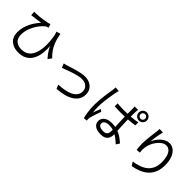

<svg xmlns="http://www.w3.org/2000/svg" viewBox="242 -2153 3515 3515"><g transform="rotate(45 2000.0 -395.5)"><path d="M734 -739Q742 -694 755.5 -641Q769 -588 792.5 -532Q816 -476 853.5 -420.5Q891 -365 946 -316L894 -245Q839 -304 796 -374.5Q753 -445 719 -530Q685 -615 655 -717ZM109 -686Q132 -684 162 -686Q196 -687 241 -692Q286 -697 332 -704Q378 -711 417.5 -719Q457 -727 479 -736L502 -665Q492 -663 476 -658Q460 -653 449 -647Q430 -633 402.5 -605Q375 -577 345.5 -536.5Q316 -496 290.5 -446Q265 -396 249 -339Q233 -282 233 -220Q233 -167 248.5 -131Q264 -95 292 -73Q320 -51 355 -41Q390 -31 428 -31Q548 -31 614.5 -111.5Q681 -192 695 -338Q709 -484 671 -680L745 -544Q760 -459 761.5 -373.5Q763 -288 745.5 -212Q728 -136 689 -77Q650 -18 585 16Q520 50 426 50Q367 50 317.5 33.5Q268 17 231 -14.5Q194 -46 174 -93.5Q154 -141 154 -203Q154 -273 171 -335Q188 -397 215 -450.5Q242 -504 275 -550Q308 -596 341 -633Q315 -629 282.5 -624.5Q250 -620 220 -616.5Q190 -613 171 -610Q157 -609 143.5 -607Q130 -605 115 -602Z M1160 -399Q1183 -404 1206.5 -410.5Q1230 -417 1254 -424Q1280 -432 1322 -446Q1364 -460 1413 -473Q1462 -486 1512.5 -496Q1563 -506 1607 -506Q1678 -506 1733 -479Q1788 -452 1819.5 -402.5Q1851 -353 1851 -284Q1851 -212 1818 -157.5Q1785 -103 1724.5 -65Q1664 -27 1580.5 -5Q1497 17 1396 23L1364 -54Q1445 -57 1518 -70.5Q1591 -84 1648 -111Q1705 -138 1737.5 -181.5Q1770 -225 1770 -286Q1770 -329 1749 -362Q1728 -395 1690.5 -414.5Q1653 -434 1601 -434Q1564 -434 1518 -424.5Q1472 -415 1423 -400Q1374 -385 1329 -368.5Q1284 -352 1249 -338.5Q1214 -325 1194 -317Z M2375 -580Q2418 -576 2459.5 -574Q2501 -572 2544 -572Q2635 -572 2724 -579Q2813 -586 2889 -601V-524Q2809 -512 2720 -505.5Q2631 -499 2543 -499Q2500 -499 2459.5 -500.5Q2419 -502 2375 -505ZM2725 -760Q2722 -744 2720.5 -729.5Q2719 -715 2718 -699Q2717 -681 2716.5 -653.5Q2716 -626 2716 -594Q2716 -562 2716 -532Q2716 -475 2718 -418Q2720 -361 2723 -307Q2726 -253 2728.5 -206Q2731 -159 2731 -120Q2731 -89 2722.5 -60Q2714 -31 2694.5 -7.5Q2675 16 2641.5 29.5Q2608 43 2558 43Q2457 43 2404 4.5Q2351 -34 2351 -102Q2351 -143 2375 -177.5Q2399 -212 2445 -232Q2491 -252 2556 -252Q2619 -252 2673 -238Q2727 -224 2772.5 -200.5Q2818 -177 2856 -148Q2894 -119 2925 -91L2882 -24Q2830 -74 2777.5 -111Q2725 -148 2669 -169Q2613 -190 2549 -190Q2493 -190 2457.5 -168Q2422 -146 2422 -109Q2422 -71 2456 -51Q2490 -31 2544 -31Q2587 -31 2610 -44.5Q2633 -58 2643 -82.5Q2653 -107 2653 -140Q2653 -167 2651 -212.5Q2649 -258 2646 -313Q2643 -368 2641 -424.5Q2639 -481 2639 -531Q2639 -583 2639 -627.5Q2639 -672 2639 -698Q2639 -711 2638 -728.5Q2637 -746 2635 -760ZM2231 -753Q2228 -745 2224.5 -732.5Q2221 -720 2218.5 -707.5Q2216 -695 2214 -686Q2208 -657 2201 -618.5Q2194 -580 2187.5 -535.5Q2181 -491 2175.5 -445.5Q2170 -400 2167 -358Q2164 -316 2164 -283Q2164 -246 2166.5 -213Q2169 -180 2174 -143Q2182 -166 2192 -192Q2202 -218 2212.5 -244Q2223 -270 2231 -290L2272 -258Q2260 -224 2245.5 -181.5Q2231 -139 2218.5 -100.5Q2206 -62 2200 -37Q2198 -27 2197 -14.5Q2196 -2 2196 8Q2197 15 2197.5 25Q2198 35 2199 43L2129 48Q2114 -6 2102.5 -86.5Q2091 -167 2091 -269Q2091 -324 2096.5 -384.5Q2102 -445 2109.5 -503Q2117 -561 2124.5 -609.5Q2132 -658 2137 -689Q2139 -707 2141 -725.5Q2143 -744 2143 -761ZM2811 -736Q2811 -711 2828.5 -694Q2846 -677 2871 -677Q2896 -677 2913.5 -694Q2931 -711 2931 -736Q2931 -762 2913.5 -779.5Q2896 -797 2871 -797Q2846 -797 2828.5 -779Q2811 -761 2811 -736ZM2767 -736Q2767 -780 2797 -810.5Q2827 -841 2871 -841Q2914 -841 2945 -810.5Q2976 -780 2976 -736Q2976 -692 2945 -662Q2914 -632 2871 -632Q2827 -632 2797 -662Q2767 -692 2767 -736Z M3339 -789Q3331 -761 3323.5 -724.5Q3316 -688 3309.5 -648.5Q3303 -609 3298.5 -573Q3294 -537 3292 -511Q3308 -549 3334 -589Q3360 -629 3396 -662.5Q3432 -696 3474.5 -717Q3517 -738 3564 -738Q3631 -738 3682.5 -696Q3734 -654 3763 -577Q3792 -500 3792 -395Q3792 -291 3761 -214.5Q3730 -138 3674 -85Q3618 -32 3540.5 1Q3463 34 3370 50L3323 -22Q3404 -34 3474.5 -58.5Q3545 -83 3598 -125.5Q3651 -168 3680.5 -234Q3710 -300 3710 -394Q3710 -473 3692 -534.5Q3674 -596 3639 -631Q3604 -666 3551 -666Q3504 -666 3461 -636Q3418 -606 3382.5 -558.5Q3347 -511 3325 -456.5Q3303 -402 3298 -353Q3294 -324 3294.5 -296Q3295 -268 3300 -230L3223 -224Q3219 -252 3215.5 -293Q3212 -334 3212 -383Q3212 -418 3215.5 -461.5Q3219 -505 3223.5 -549.5Q3228 -594 3233.5 -635Q3239 -676 3243 -706Q3246 -729 3248 -750.5Q3250 -772 3251 -792Z"/></g></svg>

Font: Noto Sans JP Thin
Style: Regular
Weight: 400
Version: Version 2.004-H2;hotconv 1.0.118;makeotfexe 2.5.65603